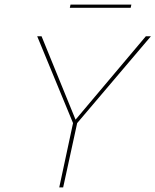

<svg xmlns="http://www.w3.org/2000/svg" viewBox="-20 -816 677 836"><path d="M552 -796 549 -782H284L287 -796ZM637 -658 316 -280 255 0H238L298 -280L142 -658H161L309 -295L615 -658Z"/></svg>

Font: EauTestInfant Thin
Style: Italic
Weight: 250
Italic angle: -12°
Designer: Christian Thalmann (Catharsis Fonts)
Version: Version 0.001;PS 000.001;hotconv 1.0.88;makeotf.lib2.5.64775